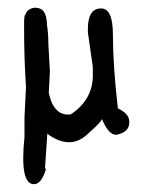

<svg xmlns="http://www.w3.org/2000/svg" viewBox="-20 -386 363 494"><path d="M240.2 -364.3Q270.5 -364.3 270.5 -296.9Q270.5 -218.8 283.2 -107.4Q312.5 -92.8 312.5 -74.2V-70.3Q312.5 -45.9 279.3 -39.1Q258.8 -39.1 242.2 -80.1Q242.2 -73.2 202.1 -38.1Q158.2 0 101.6 -42V-39.1L95.7 47.9H98.6Q86.9 87.9 67.4 87.9Q30.3 87.9 43 -33.2V-85L46.9 -162.1Q42 -234.4 42 -312.5V-332Q42 -336.9 43 -340.8V-344.7Q43.9 -346.7 45.9 -349.6Q48.8 -358.4 56.6 -362.3Q63.5 -366.2 71.3 -366.2Q74.2 -366.2 78.1 -365.2Q97.7 -362.3 100.6 -329.1V-323.2Q104.5 -301.8 104.5 -270.5L108.4 -203.1L105.5 -146.5Q119.1 -85.9 162.1 -91.8Q215.8 -127 218.8 -186.5V-213.9L206.1 -302.7V-311.5Q206.1 -364.3 240.2 -364.3Z"/></svg>

Font: Sue Ellen Francisco
Style: Regular
Weight: 400
Designer: Kimberly Geswein
Foundry: Kimberly Geswein
Version: Version 1.002 2007